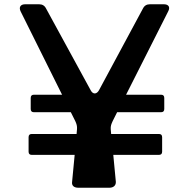

<svg xmlns="http://www.w3.org/2000/svg" viewBox="-20 -880 886 900"><path d="M748 -860H683C668 -860 657 -854 650 -840L444 -457C433 -437 415 -437 405 -457L196 -840C189 -854 178 -860 163 -860H98C76 -860 67 -846 77 -826L271 -436H139C129 -436 124 -431 124 -421V-369C124 -359 129 -354 139 -354H312L333 -312C339 -299 342 -289 341 -275L339 -252H129C119 -252 114 -247 114 -237V-169C114 -159 119 -154 129 -154H330L318 -28C315 -9 328 0 347 0H493C512 0 524 -11 523 -28L511 -154H725C735 -154 740 -159 740 -169V-237C740 -247 735 -252 725 -252H501L499 -275C498 -289 502 -299 508 -312L529 -354H735C745 -354 750 -359 750 -369V-421C750 -431 745 -436 735 -436H571L768 -826C779 -846 771 -860 748 -860Z"/></svg>

Font: OpenDyslexic3
Style: Regular
Weight: 400
Designer: Abelardo Gonzalez
Version: Version 3.001;PS 003.001;hotconv 1.0.88;makeotf.lib2.5.64775